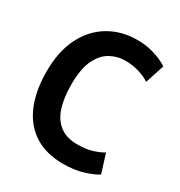

<svg xmlns="http://www.w3.org/2000/svg" viewBox="-171 -828 902 962"><g transform="rotate(30 280.0 -347.0)"><path d="M332 15Q235 15 167.5 -27.5Q100 -70 65 -151Q30 -232 30 -347Q30 -462 71 -543Q112 -624 183.5 -666.5Q255 -709 345 -709Q394 -709 430.5 -699Q467 -689 490.5 -677.5Q514 -666 524 -659L488 -549Q463 -566 426 -577.5Q389 -589 343 -589Q301 -589 261 -567.5Q221 -546 195.5 -494Q170 -442 170 -351Q170 -273 188 -218Q206 -163 245 -134Q284 -105 345 -105Q398 -105 434 -117Q470 -129 491 -142L525 -34Q497 -16 447 -0.5Q397 15 332 15Z"/></g></svg>

Font: Ubuntu Sans Mono
Style: Bold
Weight: 700
Monospace: yes
Designer: Dalton Maag Ltd
Foundry: Dalton Maag Ltd
Version: Version 1.006